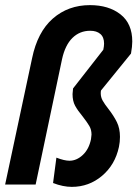

<svg xmlns="http://www.w3.org/2000/svg" viewBox="-23 -720 536 749"><path d="M184 -6 197 -105Q228 -93 248 -93Q276 -93 300 -115.5Q324 -138 332 -177Q334 -191 334 -195Q334 -214 325.5 -228.5Q317 -243 300 -265Q280 -289 270 -307.5Q260 -326 260 -353Q260 -359 262 -375L380 -526Q383 -540 383 -550Q383 -575 368.5 -587.5Q354 -600 329 -600Q288 -600 259.5 -572Q231 -544 219 -489L116 0H-3L102 -492Q123 -595 183 -647.5Q243 -700 328 -700Q401 -700 447 -664Q493 -628 493 -558Q493 -539 488 -511L371 -367Q370 -363 370 -356Q370 -341 377.5 -327.5Q385 -314 400 -295Q421 -268 433 -243.5Q445 -219 445 -186Q445 -166 441 -147Q426 -77 375 -34Q324 9 257 9Q223 9 184 -6Z"/></svg>

Font: Decalotype SemiBold Italic
Style: Regular
Weight: 600
Italic angle: -12°
Designer: Alfredo Marco Pradil
Foundry: Alfredo Marco Pradil
Version: Version 1.0